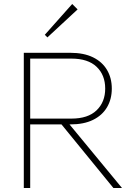

<svg xmlns="http://www.w3.org/2000/svg" viewBox="-20 -940 677 960"><path d="M115 -318V-347H337Q420 -347 463 -388.5Q506 -430 506 -497Q506 -565 463 -606Q420 -647 337 -647H115V-676H332Q399 -676 445 -653.5Q491 -631 515 -590.5Q539 -550 539 -497Q539 -444 515 -403.5Q491 -363 445 -340.5Q399 -318 332 -318ZM99 0V-676H131V0ZM547 0 276 -332 311 -338 590 0ZM217 -753 204 -766 341 -920 368 -893Z"/></svg>

Font: Outfit Thin Thin
Style: Regular
Weight: 250
Version: Version 1.100;gftools[0.9.27]